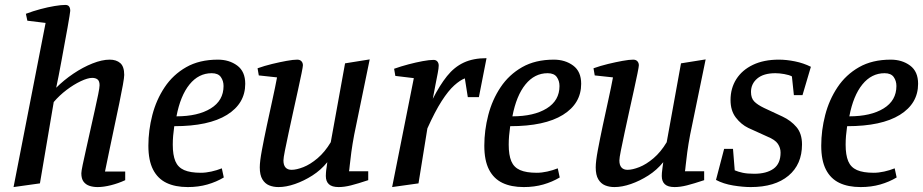

<svg xmlns="http://www.w3.org/2000/svg" viewBox="-20 -750 3745 779"><path d="M35 9 165 -657 91 -666 85 -694Q114 -705 144 -713Q174 -721 201 -725.5Q228 -730 245 -730Q256 -730 260.5 -723.5Q265 -717 265 -706Q265 -703 262 -684.5Q259 -666 254 -637.5Q249 -609 242.5 -575Q236 -541 230 -506.5Q224 -472 218 -443Q212 -414 208 -394Q239 -425 277.5 -451Q316 -477 355 -492.5Q394 -508 425 -508Q452 -508 468 -494Q484 -480 484 -446Q484 -436 478.5 -405Q473 -374 464 -331Q455 -288 444.5 -238.5Q434 -189 424 -141Q414 -93 406 -54H488V-19Q460 -6 430 1.5Q400 9 376 9Q358 9 343 4Q328 -1 319 -13Q310 -25 310 -47Q310 -55 315.5 -81.5Q321 -108 329.5 -145.5Q338 -183 347 -224Q356 -265 364.5 -302.5Q373 -340 378.5 -367.5Q384 -395 384 -404Q384 -421 376 -427.5Q368 -434 354 -434Q336 -434 307.5 -420.5Q279 -407 250 -385Q221 -363 198 -336L142 -6Z M742 9Q691 9 655.5 -8Q620 -25 601 -62Q582 -99 582 -159Q582 -221 598 -283Q614 -345 648 -396Q682 -447 735.5 -477.5Q789 -508 864 -508Q910 -508 942.5 -484Q975 -460 975 -410Q975 -330 901 -284Q827 -238 687 -238Q684 -217 682.5 -199Q681 -181 681 -163Q681 -121 691.5 -96Q702 -71 727 -60Q752 -49 795 -49Q815 -49 837.5 -54Q860 -59 880 -67L888 -30Q858 -12 821.5 -1.5Q785 9 742 9ZM696 -278Q783 -278 835 -310Q887 -342 887 -401Q887 -422 876 -437.5Q865 -453 839 -453Q786 -453 749 -407.5Q712 -362 696 -278Z M1110 9Q1089 9 1072 2Q1055 -5 1044.5 -22.5Q1034 -40 1034 -71Q1034 -95 1042.5 -140.5Q1051 -186 1062.5 -240Q1074 -294 1085.5 -346Q1097 -398 1104 -436L1030 -444L1025 -473Q1053 -483 1084 -490.5Q1115 -498 1142.5 -503Q1170 -508 1186 -508Q1197 -508 1203 -501.5Q1209 -495 1209 -485Q1209 -480 1203.5 -452.5Q1198 -425 1189 -384.5Q1180 -344 1170 -298.5Q1160 -253 1151 -211Q1142 -169 1136 -139Q1130 -109 1130 -99Q1130 -80 1138.5 -70.5Q1147 -61 1163 -61Q1183 -61 1211 -72Q1239 -83 1268.5 -108Q1298 -133 1322 -173L1380 -493L1480 -509L1417 -203Q1410 -166 1405.5 -133Q1401 -100 1399 -79Q1397 -58 1396 -55H1474V-19Q1432 -5 1404.5 2Q1377 9 1354 9Q1327 9 1314.5 -2.5Q1302 -14 1302 -36Q1302 -39 1302.5 -48.5Q1303 -58 1305 -70Q1307 -82 1308 -92Q1282 -60 1247.5 -38Q1213 -16 1177 -3.5Q1141 9 1110 9Z M1571 9 1659 -433 1584 -442 1579 -471Q1607 -481 1637.5 -489Q1668 -497 1695 -502Q1722 -507 1739 -507Q1749 -507 1754.5 -500.5Q1760 -494 1760 -484Q1760 -474 1756 -453Q1752 -432 1746.5 -404.5Q1741 -377 1736 -349Q1764 -404 1793.5 -441Q1823 -478 1861.5 -496Q1900 -514 1954 -514L1923 -356H1878L1866 -432Q1847 -425 1823 -403.5Q1799 -382 1772 -340Q1745 -298 1714 -229L1678 -6Z M2105 9Q2054 9 2018.5 -8Q1983 -25 1964 -62Q1945 -99 1945 -159Q1945 -221 1961 -283Q1977 -345 2011 -396Q2045 -447 2098.5 -477.5Q2152 -508 2227 -508Q2273 -508 2305.5 -484Q2338 -460 2338 -410Q2338 -330 2264 -284Q2190 -238 2050 -238Q2047 -217 2045.5 -199Q2044 -181 2044 -163Q2044 -121 2054.5 -96Q2065 -71 2090 -60Q2115 -49 2158 -49Q2178 -49 2200.5 -54Q2223 -59 2243 -67L2251 -30Q2221 -12 2184.5 -1.5Q2148 9 2105 9ZM2059 -278Q2146 -278 2198 -310Q2250 -342 2250 -401Q2250 -422 2239 -437.5Q2228 -453 2202 -453Q2149 -453 2112 -407.5Q2075 -362 2059 -278Z M2473 9Q2452 9 2435 2Q2418 -5 2407.5 -22.5Q2397 -40 2397 -71Q2397 -95 2405.5 -140.5Q2414 -186 2425.5 -240Q2437 -294 2448.5 -346Q2460 -398 2467 -436L2393 -444L2388 -473Q2416 -483 2447 -490.5Q2478 -498 2505.5 -503Q2533 -508 2549 -508Q2560 -508 2566 -501.5Q2572 -495 2572 -485Q2572 -480 2566.5 -452.5Q2561 -425 2552 -384.5Q2543 -344 2533 -298.5Q2523 -253 2514 -211Q2505 -169 2499 -139Q2493 -109 2493 -99Q2493 -80 2501.5 -70.5Q2510 -61 2526 -61Q2546 -61 2574 -72Q2602 -83 2631.5 -108Q2661 -133 2685 -173L2743 -493L2843 -509L2780 -203Q2773 -166 2768.5 -133Q2764 -100 2762 -79Q2760 -58 2759 -55H2837V-19Q2795 -5 2767.5 2Q2740 9 2717 9Q2690 9 2677.5 -2.5Q2665 -14 2665 -36Q2665 -39 2665.5 -48.5Q2666 -58 2668 -70Q2670 -82 2671 -92Q2645 -60 2610.5 -38Q2576 -16 2540 -3.5Q2504 9 2473 9Z M3026 9Q2994 9 2954.5 2.5Q2915 -4 2885 -20L2918 -146H2954L2961 -59Q2975 -53 2993.5 -49Q3012 -45 3040 -45Q3090 -45 3118.5 -65.5Q3147 -86 3147 -131Q3147 -150 3136 -166.5Q3125 -183 3093 -196L3016 -231Q2987 -245 2965.5 -273Q2944 -301 2944 -344Q2944 -392 2967.5 -429Q2991 -466 3035 -487Q3079 -508 3140 -508Q3171 -508 3205.5 -501Q3240 -494 3270 -479L3236 -364H3201L3193 -440Q3182 -446 3162 -449.5Q3142 -453 3126 -453Q3078 -453 3052.5 -431.5Q3027 -410 3027 -377Q3027 -352 3040 -338.5Q3053 -325 3080 -312L3155 -277Q3189 -261 3211.5 -234.5Q3234 -208 3234 -164Q3234 -83 3179 -37Q3124 9 3026 9Z M3472 9Q3421 9 3385.5 -8Q3350 -25 3331 -62Q3312 -99 3312 -159Q3312 -221 3328 -283Q3344 -345 3378 -396Q3412 -447 3465.5 -477.5Q3519 -508 3594 -508Q3640 -508 3672.5 -484Q3705 -460 3705 -410Q3705 -330 3631 -284Q3557 -238 3417 -238Q3414 -217 3412.5 -199Q3411 -181 3411 -163Q3411 -121 3421.5 -96Q3432 -71 3457 -60Q3482 -49 3525 -49Q3545 -49 3567.5 -54Q3590 -59 3610 -67L3618 -30Q3588 -12 3551.5 -1.5Q3515 9 3472 9ZM3426 -278Q3513 -278 3565 -310Q3617 -342 3617 -401Q3617 -422 3606 -437.5Q3595 -453 3569 -453Q3516 -453 3479 -407.5Q3442 -362 3426 -278Z"/></svg>

Font: Manuale Medium
Style: Italic
Weight: 500
Italic angle: -11°
Version: Version 1.002